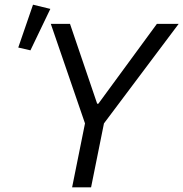

<svg xmlns="http://www.w3.org/2000/svg" viewBox="-20 -800 783 820"><path d="M369 0H288L343 -273L197 -698H279L395 -357H400L650 -698H743L424 -273ZM195 -762 110 -585 58 -597 121 -780Z"/></svg>

Font: IBM Plex Sans
Style: Italic
Weight: 400
Italic angle: -11.31°
Designer: Mike Abbink, Paul van der Laan, Pieter van Rosmalen
Foundry: Bold Monday
Version: Version 3.201